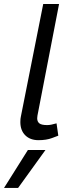

<svg xmlns="http://www.w3.org/2000/svg" viewBox="-60 -686 360 955"><path d="M0 0ZM221.2 -72.5 230 -11.2Q226.2 -10 198.8 0.6Q171.2 11.2 131.2 11.2Q90 11.2 65.6 -13.1Q41.2 -37.5 41.2 -78.8Q41.2 -96.2 43.8 -106.2L155 -666.2H233.8L130 -130Q125 -107.5 125 -97.5Q125 -81.2 135.6 -72.5Q146.2 -63.8 175 -63.8Q192.5 -63.8 221.2 -72.5ZM30 248.8H-40L78.8 60H166.2Z"/></svg>

Font: Cambay
Style: Italic
Weight: 400
Italic angle: -11°
Designer: Pooja Saxena
Foundry: Pooja Saxena
Version: Version 1.019;PS 001.019;hotconv 1.0.70;makeotf.lib2.5.58329